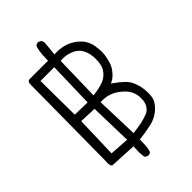

<svg xmlns="http://www.w3.org/2000/svg" viewBox="-241 -837 982 982"><g transform="rotate(-45 250.0 -345.5)"><path d="M220.7 58.1Q222.7 58.6 226.1 58.6Q234.9 58.6 241.7 52.7Q245.6 46.9 248.5 29.5Q251.5 12.2 251.5 -23.4V-29.8Q302.2 -35.6 344.2 -45.4Q387.2 -55.7 418 -86.4Q445.3 -113.8 448.7 -139.6Q450.7 -153.8 450.7 -168.7Q450.7 -183.6 448.7 -199.2Q444.8 -230.5 430.2 -260.3Q416 -290 358.9 -330.1L349.1 -336.9L359.9 -342.3Q378.4 -351.6 394.5 -371.6Q411.6 -391.1 418.9 -413.6Q426.3 -436 430.2 -462.4Q431.6 -472.2 431.6 -480Q431.6 -487.8 431.4 -492.4Q431.2 -497.1 430.7 -502.9Q429.7 -514.6 427.7 -528.3Q421.9 -566.9 396 -594.2Q369.6 -621.6 335 -635.3Q303.7 -647 269 -647Q264.2 -647 250.5 -646.5L257.3 -715.3Q257.8 -718.3 257.8 -722.7Q257.8 -733.9 251 -743.2L238.3 -749.5Q236.3 -750 234.4 -750Q224.1 -750 217.8 -744.1Q205.6 -723.6 204.6 -654.3V-647H73.2Q64.9 -647 61 -643.1Q55.7 -637.7 55.2 -625L50.3 -82Q49.3 -71.8 49.3 -63.7Q49.3 -55.7 50.3 -50.8Q52.2 -39.1 57.6 -36.6Q59.1 -35.6 61 -35.6Q84.5 -33.7 204.1 -28.3Q202.6 -3.9 202.6 3.2Q202.6 10.3 202.6 17.6Q202.6 24.9 203.9 35.6Q205.1 46.4 208 51.8ZM204.6 -75.2 99.1 -82 106 -308.6 198.7 -304.7ZM256.8 -307.1Q289.6 -307.1 317.9 -294.9Q348.1 -281.7 374.5 -253.9Q401.4 -226.1 405.3 -187.5Q405.8 -179.7 405.8 -172.9Q405.8 -145 395 -127.4Q380.9 -105.5 362.8 -99.6Q338.9 -90.8 314.9 -85.4Q291 -80.6 252 -75.7L244.6 -307.1Q254.4 -307.1 256.8 -307.1ZM203.6 -601.1 196.8 -353 106 -355 104 -601.1ZM279.3 -601.1Q296.9 -599.6 315.4 -592.8Q344.2 -582.5 359.4 -563.5Q383.8 -531.7 383.8 -479Q383.8 -469.7 382.8 -460Q380.4 -426.8 361.8 -404.3Q342.8 -382.3 320.8 -374Q290 -362.8 252 -357.9L243.7 -356.9L249.5 -600.6Q261.2 -601.6 266.4 -601.6Q271.5 -601.6 279.3 -601.1Z"/></g></svg>

Font: Bakudai
Style: ExtraLight
Weight: 200
Version: Version 1.48